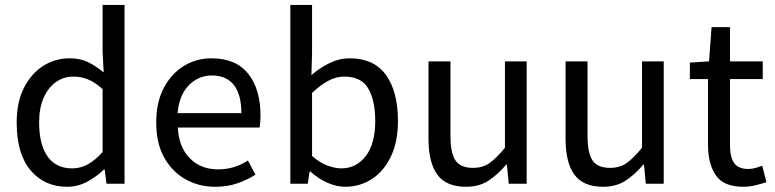

<svg xmlns="http://www.w3.org/2000/svg" viewBox="-20 -731 3083 764"><path d="M247.6 12.2Q156.7 12.2 101.6 -53.2Q46.4 -118.7 46.4 -243.2Q46.4 -324.7 75.4 -381.8Q104.5 -439 152.3 -469Q200.2 -499 256.8 -499Q299.3 -499 329.8 -484.1Q360.4 -469.2 392.6 -442.9L388.2 -525.9V-711.4H475.6V0H403.8L396.5 -56.6H393.6Q365.2 -28.8 327.6 -8.3Q290 12.2 247.6 12.2ZM267.1 -61Q300.3 -61 329.6 -77.1Q358.9 -93.3 388.2 -126V-376.5Q358.4 -403.8 330.1 -415Q301.8 -426.3 272.5 -426.3Q233.4 -426.3 202.4 -404.3Q171.4 -382.3 153.6 -341.6Q135.7 -300.8 135.7 -244.1Q135.7 -156.2 169.2 -108.6Q202.6 -61 267.1 -61Z M835.9 12.2Q771 12.2 717.8 -17.8Q664.6 -47.9 633.1 -104.7Q601.6 -161.6 601.6 -243.2Q601.6 -324.7 632.1 -381.8Q662.6 -439 712.4 -469Q762.2 -499 820.8 -499Q918.5 -499 967.5 -437.7Q1016.6 -376.5 1016.6 -270Q1016.6 -256.8 1015.6 -244.9Q1014.6 -232.9 1013.2 -223.6H687.5Q691.9 -145 735.4 -101.1Q778.8 -57.1 847.2 -57.1Q880.9 -57.1 910.2 -65.9Q939.5 -74.7 966.3 -92.3L996.6 -36.1Q964.8 -15.6 925 -1.7Q885.3 12.2 835.9 12.2ZM686.5 -280.8H940.4Q940.4 -355 910.6 -392.8Q880.9 -430.7 822.8 -430.7Q770.5 -430.7 731.9 -392.3Q693.4 -354 686.5 -280.8Z M1354 12.2Q1319.3 12.2 1283.2 -3.7Q1247.1 -19.5 1215.3 -48.3H1211.9L1204.6 0H1135.3V-711.4H1221.7V-518.6L1219.2 -432.1Q1252.4 -460.9 1291.3 -480Q1330.1 -499 1371.1 -499Q1468.3 -499 1515.9 -432.6Q1563.5 -366.2 1563.5 -250.5Q1563.5 -165.5 1534.7 -106.7Q1505.9 -47.9 1458.5 -17.8Q1411.1 12.2 1354 12.2ZM1337.9 -61Q1397.9 -61 1435.5 -110.1Q1473.1 -159.2 1473.1 -249.5Q1473.1 -330.6 1445.6 -378.4Q1418 -426.3 1349.1 -426.3Q1317.9 -426.3 1286.6 -409.7Q1255.4 -393.1 1221.7 -361.3V-110.4Q1252.9 -83 1283.4 -72Q1314 -61 1337.9 -61Z M1834.5 12.2Q1754.9 12.2 1720 -36.4Q1685.1 -85 1685.1 -177.7V-486.8H1772.5V-189.5Q1772.5 -122.1 1792.5 -92.5Q1812.5 -63 1861.8 -63Q1900.9 -63 1928.2 -82.3Q1955.6 -101.6 1989.3 -143.1V-486.8H2075.7V0H2004.4L1997.1 -75.7H1994.1Q1960.4 -36.1 1923.6 -12Q1886.7 12.2 1834.5 12.2Z M2379.9 12.2Q2300.3 12.2 2265.4 -36.4Q2230.5 -85 2230.5 -177.7V-486.8H2317.9V-189.5Q2317.9 -122.1 2337.9 -92.5Q2357.9 -63 2407.2 -63Q2446.3 -63 2473.6 -82.3Q2501 -101.6 2534.7 -143.1V-486.8H2621.1V0H2549.8L2542.5 -75.7H2539.6Q2505.9 -36.1 2469 -12Q2432.1 12.2 2379.9 12.2Z M2938 12.2Q2859.4 12.2 2828.4 -33.4Q2797.4 -79.1 2797.4 -152.3V-416.5H2725.1V-481.9L2801.3 -486.8L2811.5 -623H2884.8V-486.8H3015.1V-416.5H2884.8V-151.4Q2884.8 -106.4 2901.1 -82.5Q2917.5 -58.6 2958.5 -58.6Q2971.7 -58.6 2986.6 -62.7Q3001.5 -66.9 3013.2 -71.3L3029.8 -5.9Q3009.3 0.5 2985.8 6.3Q2962.4 12.2 2938 12.2Z"/></svg>

Font: Varta Medium
Style: Regular
Weight: 500
Designer: Joana Correia, Viktoriya Grabowska, Eben Sorkin
Foundry: Sorkin Type Co.
Version: Version 1.004